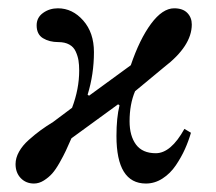

<svg xmlns="http://www.w3.org/2000/svg" viewBox="-20 -430 516 458"><path d="M17.1 -38.6Q17.1 -53.2 25.4 -68.1Q33.7 -83 48.8 -96.4Q64 -109.9 76.7 -119.1Q89.4 -128.4 106.9 -139.2L151.9 -172.9Q168.9 -217.8 168.9 -261.7Q168.9 -275.4 167.2 -285.9Q165.5 -296.4 160.6 -307.1Q155.8 -317.9 145.3 -323.7Q134.8 -329.6 119.1 -329.6Q97.7 -329.6 82.5 -338.9Q67.4 -348.1 67.4 -369.6Q67.4 -388.2 82.8 -399.2Q98.1 -410.2 118.2 -410.2Q152.8 -410.2 178.5 -381.1Q204.1 -352.1 204.1 -305.7Q204.1 -252.9 189 -204.1L192.4 -201.7L292 -274.4Q313 -336.4 340.3 -373.3Q367.7 -410.2 395.5 -410.2Q416 -410.2 426.8 -399.2Q437.5 -388.2 437.5 -371.6Q437.5 -320.3 371.1 -269.5L302.2 -212.4Q289.1 -181.6 289.1 -140.6Q289.1 -106 304.4 -85.2Q319.8 -64.5 351.6 -64.5Q387.7 -64.5 419.9 -122.6L435.5 -113.3Q429.7 -93.3 421.1 -74.2Q412.6 -55.2 399.4 -35.6Q386.2 -16.1 367.7 -4.2Q349.1 7.8 328.1 7.8Q257.8 7.8 257.8 -105.5Q257.8 -149.4 265.1 -178.7L261.7 -181.2L150.4 -100.1Q142.1 -81.5 137 -70.3Q131.8 -59.1 122.3 -42.2Q112.8 -25.4 104.5 -16.1Q96.2 -6.8 84.7 0.5Q73.2 7.8 61 7.8Q42 7.8 29.5 -5.1Q17.1 -18.1 17.1 -38.6Z"/></svg>

Font: Theano Modern
Style: Regular
Weight: 400
Designer: Alexey Kryukov
Version: Version 2.00